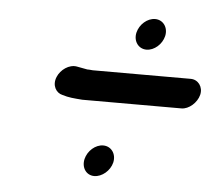

<svg xmlns="http://www.w3.org/2000/svg" viewBox="-42 -570 636 571"><g transform="rotate(5 276.5 -284.5)"><path d="M226 -92C220 -66 235 -44 259 -44C282 -44 306 -64 312 -89C318 -115 302 -137 278 -137C255 -137 232 -117 226 -92ZM347 -480C341 -454 357 -432 381 -432C404 -432 427 -452 433 -477C439 -503 423 -525 399 -525C376 -525 353 -505 347 -480ZM552 -312C558 -336 542 -357 520 -357H227C219 -358 214 -358 211 -358L179 -364C156 -368 131 -350 122 -328C111 -302 125 -280 144 -276C163 -270 178 -269 204 -267H500C522 -267 546 -288 552 -312Z"/></g></svg>

Font: Electronic
Style: CircIt
Weight: 900
Version: Version 1.011